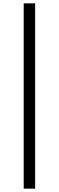

<svg xmlns="http://www.w3.org/2000/svg" viewBox="-20 -841 351 1142"><path d="M121 281V-821H189V281Z"/></svg>

Font: Early Summer Mincho Screen
Style: Regular
Weight: 400
Designer: GuiWonder
Version: Version 1.002